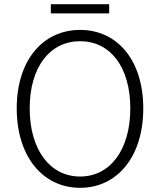

<svg xmlns="http://www.w3.org/2000/svg" viewBox="-20 -885 766 918"><path d="M363 13C540 13 665 -135 665 -367C665 -598 540 -742 363 -742C186 -742 60 -598 60 -367C60 -135 186 13 363 13ZM363 -41C219 -41 122 -169 122 -367C122 -565 219 -688 363 -688C507 -688 603 -565 603 -367C603 -169 507 -41 363 -41ZM223 -821H502V-865H223Z"/></svg>

Font: Noto Sans HK Light
Style: Regular
Weight: 300
Designer: Ryoko NISHIZUKA 西塚涼子 (kana, bopomofo & ideographs); Paul D. Hunt (Latin, Greek & Cyrillic); Sandoll Communications 산돌커뮤니
Foundry: Adobe
Version: Version 2.004;hotconv 1.0.118;makeotfexe 2.5.65603